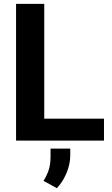

<svg xmlns="http://www.w3.org/2000/svg" viewBox="-20 -731 581 998"><path d="M520.5 -114.3V0H63.5V-710.9H210V-114.3ZM345.2 41.5V76.7Q345.2 122.6 325.2 169.7Q305.2 216.8 275.4 247.1L206.1 209Q223.1 182.6 232.9 153.6Q242.7 124.5 242.7 83.5V41.5Z"/></svg>

Font: Vazirmatn FD
Style: Bold
Weight: 700
Designer: Saber Rastikerdar
Foundry: Saber Rastikerdar
Version: Version 33.001